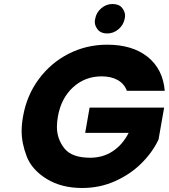

<svg xmlns="http://www.w3.org/2000/svg" viewBox="-20 -933 842 958"><path d="M515 -766Q484 -766 468.5 -784.5Q453 -803 453 -824Q453 -831 455 -839Q460 -870 485 -891.5Q510 -913 541 -913Q573 -913 588.5 -894.5Q604 -876 604 -855Q604 -847 602 -839Q596 -808 571 -787Q546 -766 515 -766ZM613 -480Q600 -515 567.5 -533.5Q535 -552 487 -552Q404 -552 344.5 -497.5Q285 -443 269 -352Q264 -325 264 -300Q264 -240 301 -193Q338 -146 430 -146Q493 -146 542 -178Q591 -210 622 -270H405L427 -396H799L771 -237Q741 -173 685.5 -118Q630 -63 554 -29Q478 5 390 5Q286 5 212.5 -40.5Q139 -86 113.5 -152Q88 -218 88 -279Q88 -314 95 -352Q113 -456 173 -537.5Q233 -619 322 -664.5Q411 -710 515 -710Q641 -710 717 -649Q793 -588 802 -480Z"/></svg>

Font: Fz Poppins
Style: Bold Italic
Weight: 700
Italic angle: -10°
Designer: Ninad Kale (Devanagari), Jonny Pinhorn (Latin)
Foundry: Indian Type Foundry
Version: Vit hóa bi Vntype.Com & FontZin.Com